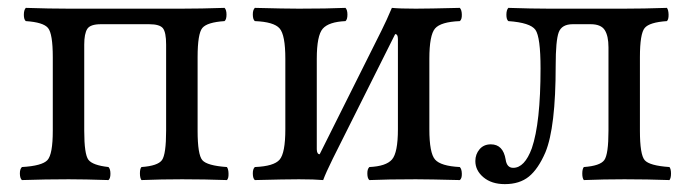

<svg xmlns="http://www.w3.org/2000/svg" viewBox="-20 -451 1739 483"><path d="M437 -429.2Q484.9 -429.2 544.9 -431.2Q549.8 -426.3 549.8 -414.1Q549.8 -401.9 544.9 -397.9Q501 -395 489 -380.6Q477.1 -366.2 477.1 -307.1V-122.1Q477.1 -62 489 -48.1Q501 -34.2 550.8 -30.8Q554.7 -25.9 554.9 -13.9Q555.2 -2 550.8 2Q494.6 0 438 0Q386.2 0 335.9 2Q332 -2.9 332 -14.9Q332 -26.9 335.9 -30.8Q377 -33.7 387.5 -48.3Q397.9 -63 397.9 -122.1V-338.9Q397.9 -369.6 389.9 -379.9Q381.8 -390.1 355 -390.1H233.9Q207 -390.1 199.5 -378.2Q191.9 -366.2 191.9 -338.9V-122.1Q191.9 -63 202.4 -49.1Q212.9 -35.2 252.9 -30.8Q257.8 -25.9 257.8 -13.9Q257.8 -2 252.9 2Q192.9 0 152.8 0Q94.7 0 35.2 2Q30.3 -2 30 -13.9Q29.8 -25.9 35.2 -30.8Q85.9 -33.7 99.4 -48.3Q112.8 -63 112.8 -122.1V-307.1Q112.8 -366.2 100.8 -380.6Q88.9 -395 44.9 -397.9Q40 -401.9 40 -413.8Q40 -425.8 44.9 -431.2Q105 -429.2 152.8 -429.2Z M784.2 -63 939.9 -374.5Q952.6 -399.9 965.8 -431.2Q985.8 -429.2 1025.9 -429.2Q1056.6 -429.2 1136.7 -431.2Q1141.6 -426.3 1141.8 -414.1Q1142.1 -401.9 1136.7 -397.9Q1088.9 -396 1074.5 -379.4Q1060.1 -362.8 1060.1 -303.2V-126Q1060.1 -65.9 1074.5 -49.6Q1088.9 -33.2 1136.7 -30.8Q1141.6 -25.9 1141.8 -13.9Q1142.1 -2 1136.7 2Q1058.6 0 1025.9 0Q955.1 0 909.2 2Q904.3 -2 904.1 -13.9Q903.8 -25.9 909.2 -30.8Q951.2 -32.7 966.1 -49.8Q981 -66.9 981 -126V-353Q981 -365.2 974.1 -365.2L817.4 -52.2Q799.8 -16.6 793 2Q771 0 731.9 0Q698.7 0 621.1 2Q616.2 -2 616 -13.9Q615.7 -25.9 621.1 -30.8Q668.9 -32.7 683.3 -49.3Q697.8 -65.9 697.8 -126V-303.2Q697.8 -363.3 683.3 -379.6Q668.9 -396 621.1 -397.9Q616.2 -401.9 616 -413.8Q615.7 -425.8 621.1 -431.2Q697.3 -429.2 731.9 -429.2Q802.7 -429.2 849.1 -431.2Q854 -426.3 854 -414.1Q854 -401.9 849.1 -397.9Q807.1 -396 792 -378.9Q776.9 -361.8 776.9 -303.2V-75.2Q777.3 -63 784.2 -63Z M1589.8 -122.1Q1589.8 -62 1601.8 -48.1Q1613.8 -34.2 1664.1 -30.8Q1668 -25.9 1668 -14.4Q1668 -2.9 1664.1 2Q1607.9 0 1550.8 0Q1499 0 1448.7 2Q1444.8 -2.9 1444.8 -14.4Q1444.8 -25.9 1448.7 -30.8Q1489.7 -33.7 1500.2 -48.3Q1510.7 -63 1510.7 -122.1V-332Q1510.7 -360.8 1501.2 -375.5Q1491.7 -390.1 1465.8 -390.1H1420.9Q1393.1 -390.1 1385.5 -369.6Q1377.9 -349.1 1377.9 -286.1Q1377.9 -130.4 1352.1 -67.9Q1334 -25.9 1310.5 -6.8Q1287.1 12.2 1250 12.2Q1216.8 12.2 1196.3 -4.9Q1175.8 -22 1175.8 -45.9Q1175.8 -63 1186.3 -75.4Q1196.8 -87.9 1214.8 -87.9Q1245.6 -87.9 1252 -49.8Q1254.9 -28.8 1271 -28.8Q1299.8 -28.8 1317.9 -78.1Q1339.8 -142.1 1339.8 -278.8Q1339.8 -357.9 1326.9 -376Q1314 -394 1258.8 -397.9Q1253.9 -401.9 1253.9 -413.8Q1253.9 -425.8 1258.8 -431.2Q1318.8 -429.2 1360.8 -429.2H1549.8Q1597.7 -429.2 1657.7 -431.2Q1661.6 -426.3 1661.9 -414.1Q1662.1 -401.9 1657.7 -397.9Q1613.8 -395 1601.8 -380.6Q1589.8 -366.2 1589.8 -307.1Z"/></svg>

Font: Linux Libertine
Style: Regular
Weight: 400
Designer: Philipp H. Poll
Foundry: Philipp H. Poll
Version: Version 5.3.0 ; ttfautohint (v0.9)